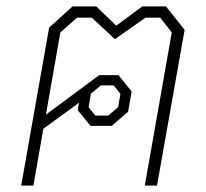

<svg xmlns="http://www.w3.org/2000/svg" viewBox="-20 -578 643 598"><path d="M555 -485 469 0H431L515 -477L479 -523H433L338 -456L266 -523H220L168 -477L123 -221L289 -344H349L390 -293L379 -230L328 -186H262L222 -235L226 -258L115 -177L84 0H46L133 -492L206 -558H280L342 -498L423 -558H497ZM256 -244 277 -218H317L348 -244L355 -286L334 -312H294L263 -286Z"/></svg>

Font: Chakra Petch ExtraLight
Style: Italic
Weight: 275
Italic angle: -10°
Designer: Katatrad Aksorn Co.,Ltd.
Foundry: Cadson Demak Co.,Ltd.
Version: Version 1.000; ttfautohint (v1.6)